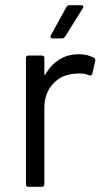

<svg xmlns="http://www.w3.org/2000/svg" viewBox="-20 -720 404 740"><path d="M341 -498Q349 -494 347 -485L336 -436Q333 -426 323 -430Q306 -437 284 -437L271 -436Q219 -434 185 -397.5Q151 -361 151 -305V-10Q151 0 141 0H90Q80 0 80 -10V-496Q80 -506 90 -506H141Q151 -506 151 -496V-435Q151 -432 152.5 -431.5Q154 -431 155 -433Q176 -470 208.5 -490.5Q241 -511 284 -511Q317 -511 341 -498ZM176 -584 236 -693Q239 -700 248 -700H293Q299 -700 300.5 -696.5Q302 -693 299 -688L231 -579Q226 -572 219 -572H183Q177 -572 175 -575.5Q173 -579 176 -584Z"/></svg>

Font: Amber EN
Style: Regular
Weight: 400
Designer: Jeremy Tribby
Foundry: Tribby Type Co.
Version: Version 1.403 November 24, 2021